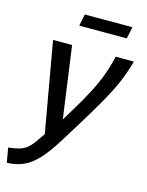

<svg xmlns="http://www.w3.org/2000/svg" viewBox="-176 -793 841 1101"><g transform="rotate(15 244.5 -242.5)"><path d="M-40 140Q2 135 28 127Q54 119 73.5 101.5Q93 84 114 53L143 11L49 -523H162L221 -97L255 -153Q304 -233 335.5 -293.5Q367 -354 387 -408Q407 -462 421 -523H529Q515 -474 499.5 -432Q484 -390 461.5 -344.5Q439 -299 405.5 -241Q372 -183 323 -103L243 26Q197 100 156 143.5Q115 187 71.5 206Q28 225 -25 226ZM173 -641 187 -711H470L455 -641Z"/></g></svg>

Font: Raleway SemiBold
Style: Italic
Weight: 600
Italic angle: -12°
Designer: Matt McInerney, Pablo Impallari, Rodrigo Fuenzalida
Foundry: Matt McInerney, Pablo Impallari, Rodrigo Fuenzalida
Version: Version 4.026